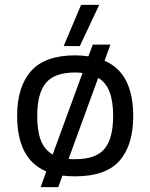

<svg xmlns="http://www.w3.org/2000/svg" viewBox="-20 -710 614 784"><path d="M240 -522 311 -690H385L306 -522ZM146 54 169 -10Q108 -36 79 -93Q50 -150 50 -237Q50 -356 107 -420Q164 -484 287 -484Q301 -484 314.5 -483Q328 -482 341 -480L359 -528H431L407 -462Q467 -436 495.5 -379Q524 -322 524 -237Q524 -117 468 -53.5Q412 10 287 10Q259 10 235 7L218 54ZM195 -79 317 -412Q310 -413 302.5 -413.5Q295 -414 287 -414Q203 -414 167.5 -371.5Q132 -329 132 -237Q132 -176 146.5 -137.5Q161 -99 195 -79ZM287 -60Q372 -60 407 -102.5Q442 -145 442 -237Q442 -296 427.5 -334.5Q413 -373 381 -392L260 -61Q267 -60 273.5 -60Q280 -60 287 -60Z"/></svg>

Font: Kanit Light
Style: Regular
Weight: 300
Designer: Katatrad Team
Foundry: CadsonDemak
Version: Version 2.000; ttfautohint (v1.8.3)